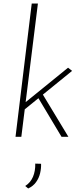

<svg xmlns="http://www.w3.org/2000/svg" viewBox="-20 -776 448 1089"><path d="M68 0 160 -756H195L101 0ZM218 -248 368 0H329L192 -229ZM107 -145 105 -180 366 -392 389 -374ZM140 293 123 279Q153 260 167 227Q181 194 180 152L213 153Q214 179 207.5 206.5Q201 234 184.5 257Q168 280 140 293Z"/></svg>

Font: Josefin Sans ExtraLight
Style: Italic
Weight: 250
Italic angle: -7°
Designer: Santiago Orozco
Foundry: Typemade
Version: Version 2.000